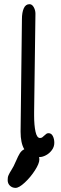

<svg xmlns="http://www.w3.org/2000/svg" viewBox="-20 -746 293 915"><path d="M238.8 -65.4Q238.8 -46.4 227.3 -30.8Q215.8 -15.1 199.2 -6.3Q182.6 2.4 169.4 2.4H166Q167.5 8.3 167.5 14.2Q167.5 33.2 146.5 65.9Q125.5 98.6 98.1 124Q70.8 149.4 54.2 149.4Q38.6 149.4 27.6 139.2Q16.6 128.9 16.6 112.3Q16.1 99.1 20.8 88.6Q25.4 78.1 34.2 64.5Q41 53.7 44.9 45.9Q50.3 35.6 57.1 19.5Q66.4 -2.4 74.5 -15.4Q82.5 -28.3 95.7 -34.7Q78.1 -64 78.1 -118.7L84.5 -654.3Q84.5 -686.5 93.3 -706.3Q102.1 -726.1 120.6 -726.1Q132.8 -726.1 140.9 -711.7Q148.9 -697.3 148.9 -680.7L142.6 -211.4V-194.8Q142.6 -148.9 149.2 -118.7Q155.8 -88.4 170.4 -88.4Q176.8 -88.4 181.2 -91.3Q185.5 -94.2 191.4 -100.1Q197.3 -106 201.4 -108.6Q205.6 -111.3 211.4 -111.3Q224.6 -111.3 231.7 -97.7Q238.8 -84 238.8 -65.4Z"/></svg>

Font: Dekko
Style: Regular
Weight: 400
Designer: Multiple
Foundry: Sorkin Type
Version: Version 2.001